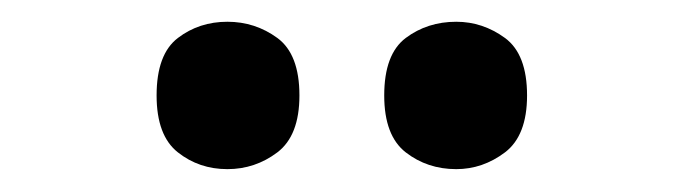

<svg xmlns="http://www.w3.org/2000/svg" viewBox="-20 -774 617 173"><path d="M391.1 -621.6Q365.1 -621.6 345.6 -636.7Q326.2 -651.8 326.2 -688Q326.2 -725.2 345.6 -739.8Q365.1 -754.4 391.1 -754.4Q415 -754.4 435 -739.8Q454.9 -725.2 454.9 -688Q454.9 -651.8 435 -636.7Q415 -621.6 391.1 -621.6ZM184.9 -621.6Q159.4 -621.6 140.3 -636.7Q121.1 -651.8 121.1 -688Q121.1 -725.2 140.3 -739.8Q159.4 -754.4 184.9 -754.4Q209.9 -754.4 229.9 -739.8Q249.8 -725.2 249.8 -688Q249.8 -651.8 229.9 -636.7Q209.9 -621.6 184.9 -621.6Z"/></svg>

Font: Noto Serif Gurmukhi
Style: Regular
Weight: 400
Designer: Vaibhav Singh and the Monotype Design Team
Foundry: Monotype Imaging Inc.
Version: Version 2.003